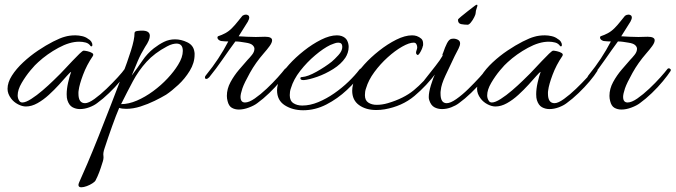

<svg xmlns="http://www.w3.org/2000/svg" viewBox="-20 -453 2868 815"><path d="M319 10Q302 10 287.5 2Q273 -6 266 -28Q263 -37 263 -53Q263 -75 269 -102Q275 -129 282 -148Q277 -146 263.5 -130.5Q250 -115 230.5 -93.5Q211 -72 187.5 -50.5Q164 -29 139 -15Q114 -1 90 -1Q74 -1 56 -10.5Q38 -20 27 -35Q12 -55 12 -76Q12 -103 30.5 -132Q49 -161 78.5 -188.5Q108 -216 141.5 -238.5Q175 -261 205.5 -276.5Q236 -292 255 -297Q275 -303 300 -303Q314 -303 329 -299.5Q344 -296 354 -288Q362 -284 367 -277Q372 -270 372 -262Q372 -254 365 -257Q357 -269 343.5 -272.5Q330 -276 316 -276Q276 -276 228 -250Q180 -224 142 -189Q130 -179 109.5 -154.5Q89 -130 72 -101Q55 -72 55 -48Q55 -35 62 -25Q66 -18 75 -18Q89 -18 112.5 -33Q136 -48 161 -69.5Q186 -91 206.5 -111Q227 -131 236 -140Q241 -145 255.5 -160.5Q270 -176 287 -194Q304 -212 317.5 -225Q331 -238 335 -238Q340 -238 351.5 -235.5Q363 -233 371 -228Q379 -223 374 -215Q348 -177 332.5 -135.5Q317 -94 314 -70Q313 -66 313 -62.5Q313 -59 313 -55Q313 -15 341 -15Q356 -15 381 -33Q406 -51 432 -76Q458 -101 479.5 -124.5Q501 -148 509 -160Q512 -163 515 -163Q519 -163 522 -159.5Q525 -156 522 -151Q511 -133 490 -108Q469 -83 443 -58Q417 -33 392 -15Q379 -5 359 2.5Q339 10 319 10Z M325 342Q313 342 313 332Q313 328 316 321Q328 295 350 243.5Q372 192 398.5 125.5Q425 59 452 -11Q476 -73 498.5 -132Q521 -191 536 -238.5Q551 -286 551 -312Q551 -320 562 -321.5Q573 -323 583 -323Q616 -323 616 -301Q616 -283 596 -254Q578 -225 565 -194.5Q552 -164 539 -132Q563 -164 584 -195Q605 -226 633 -248Q655 -265 676.5 -275.5Q698 -286 723 -286Q749 -286 775 -273.5Q801 -261 805 -234Q806 -231 806 -227.5Q806 -224 806 -221Q806 -186 785.5 -152.5Q765 -119 737 -93Q709 -67 685 -51Q665 -39 636.5 -25Q608 -11 576.5 -1Q545 9 516 9Q498 9 486 5Q473 35 456 82.5Q439 130 424 176Q417 196 419 208.5Q421 221 414 240Q408 260 401 278.5Q394 297 385 314Q383 318 372.5 325Q362 332 348.5 337Q335 342 325 342ZM494 -11Q526 -11 561 -26Q596 -41 630 -66Q664 -91 691.5 -120.5Q719 -150 736 -178Q756 -210 756 -237Q756 -268 729 -268Q722 -268 712 -265.5Q702 -263 689 -256Q636 -228 602 -190.5Q568 -153 544 -108Q520 -63 494 -11Z M994 12Q977 12 964 4.5Q951 -3 946 -24Q943 -35 943 -46Q943 -76 958.5 -104.5Q974 -133 995 -157.5Q1016 -182 1031 -199Q1039 -207 1049.5 -220Q1060 -233 1060 -246Q1060 -254 1052 -261.5Q1044 -269 1023 -272Q1011 -274 1000.5 -275.5Q990 -277 979 -277Q951 -239 924.5 -200.5Q898 -162 868 -125Q861 -118 856 -118Q850 -118 850 -124Q850 -130 856 -136Q910 -202 949 -277Q944 -277 934 -277.5Q924 -278 918 -279Q911 -281 907 -285Q903 -289 903 -293Q903 -299 908 -300Q921 -304 936 -312Q951 -320 964 -333Q978 -347 990 -362.5Q1002 -378 1009 -386Q1016 -391 1024 -391Q1029 -391 1033.5 -388Q1038 -385 1038 -379Q1038 -372 1032 -361Q1023 -347 1012.5 -330Q1002 -313 993 -299Q1011 -298 1029 -297Q1047 -296 1066 -296Q1076 -296 1085.5 -296.5Q1095 -297 1105 -297Q1135 -297 1135 -282Q1135 -272 1124.5 -257.5Q1114 -243 1099 -226Q1065 -187 1041 -144Q1017 -101 1009 -78Q1001 -54 1001 -42Q1001 -18 1020 -18Q1037 -18 1061.5 -35Q1086 -52 1112 -76.5Q1138 -101 1159 -124.5Q1180 -148 1189 -160Q1191 -163 1195 -163Q1199 -163 1202 -159.5Q1205 -156 1202 -151Q1191 -134 1170 -108.5Q1149 -83 1123 -58Q1097 -33 1072 -15Q1059 -5 1036.5 3.5Q1014 12 994 12Z M1267 15Q1222 15 1189 -6Q1156 -27 1156 -70Q1156 -93 1170 -126Q1180 -149 1207 -179Q1234 -209 1270 -237.5Q1306 -266 1343 -284.5Q1380 -303 1410 -303Q1421 -303 1430 -300Q1447 -294 1453.5 -281Q1460 -268 1460 -254Q1460 -241 1456 -229Q1452 -217 1446 -208Q1428 -181 1394.5 -160Q1361 -139 1326.5 -127Q1292 -115 1270 -113H1268Q1255 -113 1255 -121Q1255 -126 1263 -126Q1287 -128 1323.5 -148.5Q1360 -169 1388 -191Q1400 -201 1416.5 -219Q1433 -237 1433 -254Q1433 -272 1416 -272Q1407 -272 1397.5 -268Q1388 -264 1382 -262Q1353 -248 1318 -218.5Q1283 -189 1254.5 -152.5Q1226 -116 1215 -79Q1212 -71 1211 -63.5Q1210 -56 1210 -49Q1210 -25 1225.5 -15Q1241 -5 1263 -5Q1296 -5 1331 -19.5Q1366 -34 1399 -57Q1432 -80 1459.5 -106.5Q1487 -133 1506 -158Q1509 -162 1513 -162.5Q1517 -163 1518 -161Q1522 -160 1522 -155.5Q1522 -151 1520 -147Q1492 -108 1452.5 -71Q1413 -34 1365.5 -9.5Q1318 15 1267 15Z M1613 11Q1595 14 1577 14Q1533 14 1504 -7Q1475 -28 1475 -68Q1475 -92 1489 -126Q1499 -149 1526 -179Q1553 -209 1589 -237.5Q1625 -266 1662 -284.5Q1699 -303 1729 -303Q1740 -303 1749 -300Q1760 -296 1768 -289Q1776 -282 1776 -268Q1776 -265 1776 -262Q1776 -259 1774 -255Q1774 -252 1769.5 -242Q1765 -232 1759.5 -224.5Q1754 -217 1750 -221Q1746 -224 1746 -229Q1746 -234 1748.5 -240.5Q1751 -247 1751 -252Q1751 -259 1747.5 -265.5Q1744 -272 1736 -272Q1717 -272 1687 -255Q1657 -238 1625.5 -209.5Q1594 -181 1569 -147Q1544 -113 1534 -79Q1531 -71 1530 -63.5Q1529 -56 1529 -49Q1529 -27 1543.5 -17.5Q1558 -8 1579 -8Q1602 -8 1626 -15Q1694 -35 1736.5 -70Q1779 -105 1822 -160Q1826 -165 1829 -164Q1832 -163 1834 -163Q1837 -162 1837 -157Q1837 -155 1836 -152Q1835 -149 1834 -147Q1791 -89 1739 -45.5Q1687 -2 1613 11Z M1965 -348Q1952 -348 1938 -350.5Q1924 -353 1924 -369Q1924 -372 1937.5 -383Q1951 -394 1965.5 -405.5Q1980 -417 1983 -419Q2000 -433 2004 -433Q2009 -433 2004 -420Q1999 -407 1999 -397Q1999 -392 1993 -380Q1987 -368 1979 -358Q1971 -348 1965 -348ZM1856 10Q1838 10 1823.5 2Q1809 -6 1802 -28Q1801 -31 1800.5 -34Q1800 -37 1800 -41Q1800 -61 1809 -91Q1818 -121 1831 -149Q1825 -141 1817 -129.5Q1809 -118 1794 -100Q1790 -96 1785 -96Q1778 -96 1778 -104Q1778 -110 1782 -114Q1808 -147 1828.5 -173Q1849 -199 1859 -217Q1859 -218 1858.5 -218.5Q1858 -219 1858 -220Q1858 -223 1861 -229Q1869 -253 1877.5 -269.5Q1886 -286 1896 -288Q1898 -288 1900 -288.5Q1902 -289 1904 -289Q1915 -289 1924 -284Q1933 -279 1933 -269Q1933 -260 1926.5 -247Q1920 -234 1910 -215Q1888 -169 1870.5 -131.5Q1853 -94 1851 -70Q1850 -66 1850 -62.5Q1850 -59 1850 -55Q1850 -15 1876 -15Q1892 -15 1917 -32.5Q1942 -50 1968 -75.5Q1994 -101 2015.5 -124.5Q2037 -148 2045 -160Q2048 -163 2051 -163Q2055 -163 2057.5 -160Q2060 -157 2058 -152Q2049 -135 2027.5 -109.5Q2006 -84 1979.5 -58.5Q1953 -33 1928 -15Q1915 -5 1895.5 2.5Q1876 10 1856 10Z M2312 10Q2295 10 2280.5 2Q2266 -6 2259 -28Q2256 -37 2256 -53Q2256 -75 2262 -102Q2268 -129 2275 -148Q2270 -146 2256.5 -130.5Q2243 -115 2223.5 -93.5Q2204 -72 2180.5 -50.5Q2157 -29 2132 -15Q2107 -1 2083 -1Q2067 -1 2049 -10.5Q2031 -20 2020 -35Q2005 -55 2005 -76Q2005 -103 2023.5 -132Q2042 -161 2071.5 -188.5Q2101 -216 2134.5 -238.5Q2168 -261 2198.5 -276.5Q2229 -292 2248 -297Q2268 -303 2293 -303Q2307 -303 2322 -299.5Q2337 -296 2347 -288Q2355 -284 2360 -277Q2365 -270 2365 -262Q2365 -254 2358 -257Q2350 -269 2336.5 -272.5Q2323 -276 2309 -276Q2269 -276 2221 -250Q2173 -224 2135 -189Q2123 -179 2102.5 -154.5Q2082 -130 2065 -101Q2048 -72 2048 -48Q2048 -35 2055 -25Q2059 -18 2068 -18Q2082 -18 2105.5 -33Q2129 -48 2154 -69.5Q2179 -91 2199.5 -111Q2220 -131 2229 -140Q2234 -145 2248.5 -160.5Q2263 -176 2280 -194Q2297 -212 2310.5 -225Q2324 -238 2328 -238Q2333 -238 2344.5 -235.5Q2356 -233 2364 -228Q2372 -223 2367 -215Q2341 -177 2325.5 -135.5Q2310 -94 2307 -70Q2306 -66 2306 -62.5Q2306 -59 2306 -55Q2306 -15 2334 -15Q2349 -15 2374 -33Q2399 -51 2425 -76Q2451 -101 2472.5 -124.5Q2494 -148 2502 -160Q2505 -163 2508 -163Q2512 -163 2515 -159.5Q2518 -156 2515 -151Q2504 -133 2483 -108Q2462 -83 2436 -58Q2410 -33 2385 -15Q2372 -5 2352 2.5Q2332 10 2312 10Z M2618 12Q2601 12 2588 4.5Q2575 -3 2570 -24Q2567 -35 2567 -46Q2567 -76 2582.5 -104.5Q2598 -133 2619 -157.5Q2640 -182 2655 -199Q2663 -207 2673.5 -220Q2684 -233 2684 -246Q2684 -254 2676 -261.5Q2668 -269 2647 -272Q2635 -274 2624.5 -275.5Q2614 -277 2603 -277Q2575 -239 2548.5 -200.5Q2522 -162 2492 -125Q2485 -118 2480 -118Q2474 -118 2474 -124Q2474 -130 2480 -136Q2534 -202 2573 -277Q2568 -277 2558 -277.5Q2548 -278 2542 -279Q2535 -281 2531 -285Q2527 -289 2527 -293Q2527 -299 2532 -300Q2545 -304 2560 -312Q2575 -320 2588 -333Q2602 -347 2614 -362.5Q2626 -378 2633 -386Q2640 -391 2648 -391Q2653 -391 2657.5 -388Q2662 -385 2662 -379Q2662 -372 2656 -361Q2647 -347 2636.5 -330Q2626 -313 2617 -299Q2635 -298 2653 -297Q2671 -296 2690 -296Q2700 -296 2709.5 -296.5Q2719 -297 2729 -297Q2759 -297 2759 -282Q2759 -272 2748.5 -257.5Q2738 -243 2723 -226Q2689 -187 2665 -144Q2641 -101 2633 -78Q2625 -54 2625 -42Q2625 -18 2644 -18Q2661 -18 2685.5 -35Q2710 -52 2736 -76.5Q2762 -101 2783 -124.5Q2804 -148 2813 -160Q2815 -163 2819 -163Q2823 -163 2826 -159.5Q2829 -156 2826 -151Q2815 -134 2794 -108.5Q2773 -83 2747 -58Q2721 -33 2696 -15Q2683 -5 2660.5 3.5Q2638 12 2618 12Z"/></svg>

Font: Allura
Style: Regular
Weight: 400
Designer: Robert E. Leuschke
Foundry: Robert E. Leuschke
Version: Version 1.110